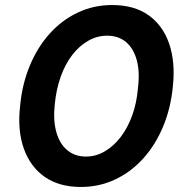

<svg xmlns="http://www.w3.org/2000/svg" viewBox="-20 -732 735 764"><path d="M302 12Q215 12 157.5 -28.5Q100 -69 74.5 -141.5Q49 -214 60 -310Q68 -397 98.5 -470.5Q129 -544 177.5 -598Q226 -652 289.5 -682Q353 -712 426 -712Q514 -712 571 -671.5Q628 -631 653 -558.5Q678 -486 668 -390Q660 -303 629.5 -229.5Q599 -156 550.5 -102Q502 -48 438.5 -18Q375 12 302 12ZM322 -109Q361 -109 396.5 -129.5Q432 -150 460 -186.5Q488 -223 506 -272.5Q524 -322 529 -382Q537 -447 524 -493.5Q511 -540 481 -565Q451 -590 406 -590Q367 -590 331.5 -570Q296 -550 268 -514Q240 -478 222 -428Q204 -378 198 -318Q191 -254 204 -207Q217 -160 247.5 -134.5Q278 -109 322 -109Z"/></svg>

Font: DM Sans 12pt
Style: Bold Italic
Weight: 700
Italic angle: -10°
Version: Version 4.004;gftools[0.9.30]